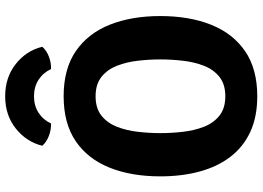

<svg xmlns="http://www.w3.org/2000/svg" viewBox="-150 -802 967 706"><g transform="rotate(-90 333.0 -448.5)"><path d="M197 -342Q197 -301.5 201.8 -259.5Q206.5 -217.5 220.2 -182Q234 -146.5 261 -124.8Q288 -103 332.5 -103Q377 -103 404 -124.8Q431 -146.5 444.8 -182Q458.5 -217.5 463.2 -259.5Q468 -301.5 468 -342Q468 -382.5 463.2 -424.2Q458.5 -466 444.8 -501.2Q431 -536.5 404 -558.2Q377 -580 332.5 -580Q288 -580 261 -558.2Q234 -536.5 220.2 -501.2Q206.5 -466 201.8 -424.2Q197 -382.5 197 -342ZM38 -342Q38 -448.5 70 -528.5Q102 -608.5 167.2 -653Q232.5 -697.5 332.5 -697.5Q433.5 -697.5 498.8 -652.5Q564 -607.5 595.8 -527.5Q627.5 -447.5 627.5 -342Q627.5 -235.5 595.5 -155.2Q563.5 -75 498.2 -30.2Q433 14.5 332.5 14.5Q257 14.5 201.5 -11.2Q146 -37 109.8 -84.5Q73.5 -132 55.8 -197.5Q38 -263 38 -342ZM514.5 -776Q501 -760.5 478.5 -751.8Q456 -743 432.5 -744Q419 -773 393 -789.8Q367 -806.5 332.5 -806.5Q298 -806.5 272 -789.8Q246 -773 232.5 -744Q209.5 -743 186.8 -751.8Q164 -760.5 150.5 -776Q165 -834.5 214 -873.5Q263 -912.5 332.5 -912.5Q402 -912.5 451.2 -873.5Q500.5 -834.5 514.5 -776Z"/></g></svg>

Font: Signika Negative
Style: Bold
Weight: 700
Designer: Anna Giedry
Foundry: Anna Giedry
Version: Version 2.001